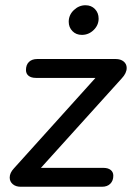

<svg xmlns="http://www.w3.org/2000/svg" viewBox="-20 -712 507 732"><path d="M17 -35Q17 -53 33 -70L344 -415H117Q99 -415 89 -423Q79 -431 79 -445Q79 -465 90.5 -476Q102 -487 122 -487H421Q440 -487 451.5 -477.5Q463 -468 463 -453Q463 -433 444 -413L136 -72H374Q392 -72 402 -64Q412 -56 412 -42Q412 -23 400.5 -11.5Q389 0 369 0H59Q40 0 28.5 -10Q17 -20 17 -35ZM242 -629Q242 -655 261.5 -673.5Q281 -692 306 -692Q328 -692 342 -677.5Q356 -663 356 -641Q356 -616 337 -597.5Q318 -579 292 -579Q270 -579 256 -593.5Q242 -608 242 -629Z"/></svg>

Font: SN Pro
Style: Italic
Weight: 400
Italic angle: -9°
Designer: Tobias Whetton
Foundry: Supernotes
Version: Version 1.003